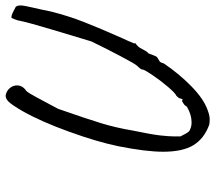

<svg xmlns="http://www.w3.org/2000/svg" viewBox="-62 -656 772 689"><g transform="rotate(-90 324.5 -312.0)"><path d="M124 -113Q124 -175 144 -275Q159 -348 195.5 -449.5Q232 -551 270 -618Q292 -656 304 -668Q316 -680 328 -678Q344 -674 353 -662.5Q362 -651 362 -638Q362 -617 342 -604Q334 -595 320 -568.5Q306 -542 302 -535L278 -490Q243 -390 226.5 -336Q210 -282 200 -222Q186 -155 182.5 -123.5Q179 -92 179 -74Q179 -56 179 -51Q182 -45 187 -35.5Q192 -26 196 -21.5Q200 -17 205 -16Q215 -11 230 -11Q257 -11 286 -28Q290 -36 297.5 -40.5Q305 -45 307 -46Q309 -43 310 -43Q313 -43 315 -50V-51Q315 -56 324 -65Q334 -69 357 -96Q380 -123 399.5 -152Q419 -181 419 -187Q419 -192 424.5 -198Q430 -204 432 -206Q439 -213 467.5 -267Q496 -321 520 -371Q535 -420 561.5 -509Q588 -598 593 -623Q595 -636 599 -645Q603 -654 604 -657Q611 -659 625.5 -651.5Q640 -644 644 -642Q649 -636 649 -625Q649 -613 640 -575Q635 -555 627 -515Q611 -452 589 -396Q567 -340 532 -261Q528 -252 523 -241.5Q518 -231 513 -218V-212Q501 -205 494 -191Q491 -186 486.5 -177.5Q482 -169 477 -166Q474 -157 471.5 -151Q469 -145 468 -143Q467 -137 459 -132Q451 -127 449 -126Q445 -124 443 -117Q441 -110 439 -108Q403 -55 358.5 -11.5Q314 32 275 46Q255 54 240 54Q227 54 220 52Q171 34 147.5 -4.5Q124 -43 124 -113Z"/></g></svg>

Font: Caveat
Style: Regular
Weight: 400
Designer: Pablo Impallari
Foundry: Pablo Impallari
Version: Version 1.500; ttfautohint (v1.6)